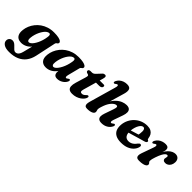

<svg xmlns="http://www.w3.org/2000/svg" viewBox="60 -1772 3077 3077"><g transform="rotate(45 1599.0 -233.0)"><path d="M463.5 -11Q445 73.5 399.8 132.8Q354.5 192 282.5 223Q210.5 254 112.5 254Q33.5 254 -8 226.2Q-49.5 198.5 -49.5 154.5Q-49.5 124.5 -29.2 103.2Q-9 82 26 82Q52 82 73.5 97.8Q95 113.5 113.5 134.2Q132 155 150 170.5Q168 186 187 186Q207 186 223.5 176.5Q240 167 253.2 145Q266.5 123 275.5 86.5L340 -171.5L362.5 -158Q345.5 -105.5 312.5 -66.8Q279.5 -28 236 -7.2Q192.5 13.5 144 13.5Q102 13.5 72 -4.5Q42 -22.5 28.2 -59Q14.5 -95.5 20.5 -150.5Q25.5 -199.5 45.2 -247Q65 -294.5 98 -336.5Q131 -378.5 176.5 -410.5Q222 -442.5 279 -460.8Q336 -479 403.5 -479Q464.5 -479 504.5 -470.8Q544.5 -462.5 563 -448.5Q581.5 -434.5 579.5 -417.5Q577.5 -401.5 568.8 -395Q560 -388.5 550.8 -381.8Q541.5 -375 538 -359ZM195.5 -155Q192.5 -127 196.2 -110.5Q200 -94 208 -87Q216 -80 226.5 -80Q244 -80 262.8 -94.2Q281.5 -108.5 300 -134.2Q318.5 -160 334.8 -193.8Q351 -227.5 363.2 -267.5Q375.5 -307.5 381 -350Q387 -384.5 381 -400.5Q375 -416.5 358 -416.5Q336.5 -416.5 314.8 -401.2Q293 -386 273.2 -359.2Q253.5 -332.5 237 -298.8Q220.5 -265 209.8 -228.2Q199 -191.5 195.5 -155Z M1047 -162Q1037.5 -125 1041 -111Q1044.5 -97 1055 -97Q1062 -97 1068.8 -100.5Q1075.5 -104 1085.5 -113Q1096 -122 1103 -124Q1110 -126 1116.5 -122.5Q1124.5 -118.5 1125 -107Q1125.5 -95.5 1116.5 -78Q1095 -37 1052 -11.8Q1009 13.5 961.5 13.5Q921.5 13.5 904 -6.5Q886.5 -26.5 886.5 -61.5Q886.5 -73.5 887.8 -87.2Q889 -101 891.8 -117Q894.5 -133 899.2 -152.2Q904 -171.5 910.5 -195L923 -163.5Q905.5 -109 871.8 -69Q838 -29 794.2 -7.8Q750.5 13.5 702 13.5Q638 13.5 603.8 -27.5Q569.5 -68.5 579 -152Q584.5 -200.5 604.2 -247.8Q624 -295 657.2 -336.8Q690.5 -378.5 736 -410.5Q781.5 -442.5 838.5 -460.5Q895.5 -478.5 962 -478.5Q1023.5 -478.5 1063.5 -470.2Q1103.5 -462 1122.5 -447.8Q1141.5 -433.5 1139 -416Q1137 -401 1128.2 -394.2Q1119.5 -387.5 1110.5 -380.8Q1101.5 -374 1097 -358ZM753.5 -155Q749 -112.5 758.2 -95.8Q767.5 -79 784 -79Q800.5 -79 818.8 -92.8Q837 -106.5 855.5 -131.5Q874 -156.5 891 -190.2Q908 -224 921 -264.8Q934 -305.5 941.5 -350.5Q947.5 -385 941.5 -400.8Q935.5 -416.5 918.5 -416.5Q896 -416.5 874.2 -401.2Q852.5 -386 832.5 -359.2Q812.5 -332.5 796 -298.5Q779.5 -264.5 768.5 -227.5Q757.5 -190.5 753.5 -155Z M1262.5 -385.5 1236 -394Q1225 -398.5 1219.8 -406.2Q1214.5 -414 1214.5 -423.5Q1214.5 -437.5 1226 -445.2Q1237.5 -453 1257 -453H1286Q1303.5 -453 1317.2 -460.5Q1331 -468 1345 -482L1416 -558Q1426.5 -569 1436.8 -573.2Q1447 -577.5 1459 -577.5Q1474 -577.5 1481 -570Q1488 -562.5 1488 -550.5Q1488 -543 1486 -530Q1484 -517 1479 -500.5L1384 -168.5Q1372.5 -128.5 1379.5 -113Q1386.5 -97.5 1411.5 -97.5Q1428.5 -97.5 1444.2 -106Q1460 -114.5 1478 -133.5Q1486.5 -142.5 1492.5 -146Q1498.5 -149.5 1505 -149.5Q1513.5 -149.5 1518.8 -143.5Q1524 -137.5 1522.5 -126.5Q1519.5 -103.5 1501.8 -79.2Q1484 -55 1454.2 -33.8Q1424.5 -12.5 1385.5 0.5Q1346.5 13.5 1300.5 13.5Q1255.5 13.5 1231.5 -4.8Q1207.5 -23 1204.5 -60.2Q1201.5 -97.5 1218.5 -154L1270.5 -326.5Q1279.5 -356.5 1277.5 -368.8Q1275.5 -381 1262.5 -385.5ZM1411.5 -384.5 1432.5 -450.5H1555Q1579 -450.5 1579 -428Q1579 -408 1562.8 -396.2Q1546.5 -384.5 1519 -384.5Z M1804 -282.5 1890.5 -578Q1910 -644 1896.2 -681.8Q1882.5 -719.5 1819.5 -719.5Q1781.5 -719.5 1749 -708Q1716.5 -696.5 1692 -675.5Q1667.5 -654.5 1652.5 -626.5Q1643.5 -609 1644 -597.5Q1644.5 -586 1652.5 -582Q1659 -579 1665.8 -580.8Q1672.5 -582.5 1683.5 -591.5Q1693.5 -600.5 1700.5 -604Q1707.5 -607.5 1714 -607.5Q1725 -607.5 1728 -593.8Q1731 -580 1720.5 -543.5L1592.5 -96Q1583 -61.5 1583.2 -37Q1583.5 -12.5 1597.2 0.5Q1611 13.5 1641 13.5Q1705.5 13.5 1742 -4.2Q1778.5 -22 1778.5 -51Q1778.5 -67.5 1773.5 -79.8Q1768.5 -92 1768.5 -107Q1768.5 -117.5 1771.8 -131.8Q1775 -146 1781.2 -165.2Q1787.5 -184.5 1796 -208.5Q1810 -245 1827 -273.5Q1844 -302 1863 -321.5Q1882 -341 1900.2 -351.2Q1918.5 -361.5 1934 -361.5Q1956.5 -361.5 1959.8 -344Q1963 -326.5 1949.5 -287.5L1894 -128Q1879 -85.5 1880 -53.5Q1881 -21.5 1902 -4Q1923 13.5 1966.5 13.5Q2025 13.5 2069.2 -12Q2113.5 -37.5 2135.5 -79.5Q2145 -97 2144.5 -108.5Q2144 -120 2135.5 -124Q2129 -127.5 2122.2 -125.8Q2115.5 -124 2105 -114.5Q2094.5 -105.5 2087.8 -102Q2081 -98.5 2074.5 -98.5Q2063 -98.5 2059.5 -112.5Q2056 -126.5 2068.5 -162.5L2124 -320.5Q2140.5 -367.5 2139.5 -403Q2138.5 -438.5 2116.8 -458.5Q2095 -478.5 2049 -478.5Q2010 -478.5 1964.2 -460.5Q1918.5 -442.5 1874 -400.5Q1829.5 -358.5 1793.5 -286.5Z M2293 -209Q2293 -209 2310.2 -214.5Q2327.5 -220 2355.2 -228.2Q2383 -236.5 2415.2 -246.5Q2447.5 -256.5 2478 -265.8Q2508.5 -275 2531 -282.5L2514 -262.5Q2519 -280 2522.2 -303.8Q2525.5 -327.5 2526 -357.5Q2526 -386 2516 -402.8Q2506 -419.5 2487.5 -419.5Q2470.5 -419.5 2453.5 -406.2Q2436.5 -393 2421.8 -368.2Q2407 -343.5 2396.5 -309.2Q2386 -275 2382 -233Q2376 -161 2401 -124.2Q2426 -87.5 2477.5 -87.5Q2505 -87.5 2529 -97.2Q2553 -107 2573.2 -124.5Q2593.5 -142 2609 -165.5Q2622 -181 2630.5 -186.8Q2639 -192.5 2649.5 -192Q2661.5 -191.5 2668.8 -181Q2676 -170.5 2670 -147Q2660 -105.5 2627.2 -68.8Q2594.5 -32 2539.8 -9.2Q2485 13.5 2407 13.5Q2333 13.5 2286.8 -11.5Q2240.5 -36.5 2221.5 -82Q2202.5 -127.5 2207.5 -190.5Q2213 -251 2238.5 -303.2Q2264 -355.5 2305.8 -395Q2347.5 -434.5 2401.8 -456.8Q2456 -479 2519 -479Q2569 -479 2601 -461.8Q2633 -444.5 2649.8 -415.5Q2666.5 -386.5 2671 -349.5Q2672.5 -339.5 2676.2 -331.8Q2680 -324 2687 -322Q2694 -320 2698 -315.8Q2702 -311.5 2702 -303.5Q2702 -292.5 2693.5 -283.2Q2685 -274 2661.5 -267Q2639 -261 2603.8 -250.8Q2568.5 -240.5 2527.5 -228.5Q2486.5 -216.5 2446 -204.5Q2405.5 -192.5 2371.8 -183Q2338 -173.5 2317.8 -167.5Q2297.5 -161.5 2297.5 -161.5Z M2767.5 -341Q2759.5 -345 2759 -356.5Q2758.5 -368 2767.5 -385Q2782.5 -413.5 2807.5 -434.5Q2832.5 -455.5 2865.2 -467Q2898 -478.5 2935.5 -478.5Q2969.5 -478.5 2986.5 -463.5Q3003.5 -448.5 3003.5 -420Q3003.5 -400.5 2996 -376.2Q2988.5 -352 2978.2 -326Q2968 -300 2959.5 -274.8Q2951 -249.5 2949.5 -228.5L2940 -231Q2958 -297.5 2983.5 -344.8Q3009 -392 3038.5 -421.5Q3068 -451 3098.5 -464.8Q3129 -478.5 3157 -478.5Q3202 -478.5 3225.8 -451Q3249.5 -423.5 3248 -379Q3246.5 -340.5 3231.2 -313.2Q3216 -286 3192.5 -271.5Q3169 -257 3142 -257Q3112 -257 3098.8 -270.2Q3085.5 -283.5 3085.5 -300Q3085.5 -313 3089.8 -325Q3094 -337 3094 -349.5Q3094 -360.5 3088.5 -366.5Q3083 -372.5 3073.5 -372.5Q3058.5 -372.5 3041 -356.2Q3023.5 -340 3004.5 -303.8Q2985.5 -267.5 2965 -207Q2953 -172 2948 -150.2Q2943 -128.5 2943 -111Q2943 -94.5 2950 -86.8Q2957 -79 2964 -71.5Q2971 -64 2971 -48Q2971 -30.5 2953.8 -16.5Q2936.5 -2.5 2902.5 5.5Q2868.5 13.5 2817 13.5Q2783 13.5 2767 -0.2Q2751 -14 2750.8 -40.2Q2750.5 -66.5 2764 -103L2835 -302.5Q2848 -338.5 2844.2 -352.5Q2840.5 -366.5 2829 -366.5Q2822.5 -366.5 2815.5 -363Q2808.5 -359.5 2798.5 -350Q2787.5 -341.5 2780.8 -339.8Q2774 -338 2767.5 -341Z"/></g></svg>

Font: Fraunces
Style: Bold Italic
Weight: 700
Italic angle: -16°
Version: Version 1.000;[b76b70a41]